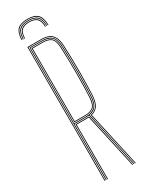

<svg xmlns="http://www.w3.org/2000/svg" viewBox="-240 -960 755 994"><g transform="rotate(-30 137.0 -463.0)"><path d="M60 0V-800H142Q168.2 -800 187 -791.8Q205.8 -783.5 216.2 -763.4Q226.8 -743.2 228 -707Q231.2 -624.2 231 -552.6Q230.8 -481 228 -418Q226.2 -378.5 213.2 -357Q200.2 -335.5 173 -328.5L246 0H242L168.2 -331.5Q196 -337.2 209.1 -357.9Q222.2 -378.5 224 -418.2Q226.8 -481.5 226.9 -553.8Q227 -626 224 -707Q222.8 -742.5 212.5 -761.8Q202.2 -781 184.4 -788.5Q166.5 -796 142 -796H64V0ZM76 0V-329H141Q145.2 -329 149 -329.2Q152.8 -329.5 156.5 -329.8L229.5 0H225.5L153.2 -325.5Q150.8 -325.2 147.6 -325.1Q144.5 -325 141 -325H80V0ZM68 0V-792H142Q166.2 -792 183.1 -784.8Q200 -777.5 209.4 -759.1Q218.8 -740.8 220 -706.8Q222.8 -630 222.9 -556.2Q223 -482.5 220 -418.2Q218.2 -377.5 204.8 -358.4Q191.2 -339.2 163.5 -334.8L237.8 0H233.8L159.5 -334Q154.8 -333.5 150 -333.2Q145.2 -333 141 -333H72V0ZM72 -337H141Q175.2 -337 194.5 -352.8Q213.8 -368.5 216 -418.5Q218.8 -481.5 218.9 -554.2Q219 -627 216 -706.5Q214.2 -756 195.2 -772Q176.2 -788 142 -788H72ZM76 -341V-784H142Q174.8 -784 192.5 -769Q210.2 -754 212 -706.5Q214.8 -629.2 214.9 -556Q215 -482.8 212 -418.5Q209.8 -369.2 191.1 -355.1Q172.5 -341 141 -341ZM80 -345H141Q171.5 -345 188.8 -358.5Q206 -372 208 -418.8Q210.8 -482 210.9 -554.5Q211 -627 208 -706.5Q206.2 -753.5 188.9 -766.8Q171.5 -780 142 -780H80ZM132 -926.5Q174.2 -926.5 192.8 -907.6Q211.2 -888.8 212 -845.2H208Q207.2 -886.8 189.6 -904.6Q172 -922.5 132 -922.5Q92 -922.5 74.4 -904.6Q56.8 -886.8 56 -845.2H52Q52.8 -888.8 71.2 -907.6Q89.8 -926.5 132 -926.5ZM132 -918.5Q170 -918.5 186.6 -901.5Q203.2 -884.5 204 -845.2H200Q199.5 -882.5 183.6 -898.5Q167.8 -914.5 132 -914.5Q96.2 -914.5 80.4 -898.5Q64.5 -882.5 64 -845.2H60Q60.8 -884.5 77.5 -901.5Q94.2 -918.5 132 -918.5ZM132 -910.5Q165.8 -910.5 180.6 -895.4Q195.5 -880.2 196 -845.2H192Q191.5 -878 177.5 -892.2Q163.5 -906.5 132 -906.5Q100.5 -906.5 86.5 -892.2Q72.5 -878 72 -845.2H68Q68.5 -880.2 83.4 -895.4Q98.2 -910.5 132 -910.5Z"/></g></svg>

Font: Big Shoulders Inline Display SC Thin
Style: Regular
Weight: 100
Designer: Patric King
Foundry: XO Type Co
Version: Version 2.002